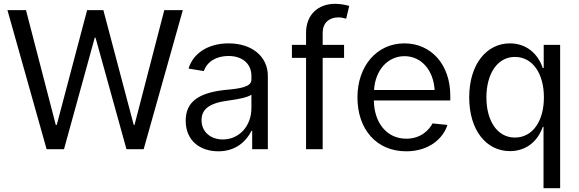

<svg xmlns="http://www.w3.org/2000/svg" viewBox="-20 -781 3031 1005"><path d="M224 0H315L476 -584H480L642 0H732L937 -728H840L684 -127H680L521 -728H436L277 -127H272L116 -728H19Z M1123 11C1203 11 1263 -30 1296 -96H1300V0H1382V-384C1382 -484 1300 -554 1177 -554C1067 -554 990 -500 967 -422L1047 -409C1064 -459 1113 -488 1176 -488C1249 -488 1296 -447 1296 -384V-364C1296 -326 1238 -317 1156 -310C1012 -294 952 -243 952 -149C952 -44 1028 11 1123 11ZM1035 -152C1035 -208 1073 -242 1178 -255C1228 -262 1272 -270 1296 -285V-216C1296 -118 1229 -51 1147 -51C1083 -51 1035 -90 1035 -152Z M1582 -609V-546H1508V-478H1582V0H1669V-478H1781V-546H1669V-610C1669 -660 1702 -690 1751 -690C1765 -690 1780 -687 1792 -683L1808 -750C1791 -755 1763 -761 1734 -761C1647 -761 1582 -706 1582 -609Z M2106 11C2227 11 2300 -57 2322 -127L2244 -135C2227 -102 2184 -55 2107 -55C2001 -55 1938 -143 1937 -255H2337V-280C2337 -444 2236 -554 2097 -554C1952 -554 1851 -435 1851 -271C1851 -105 1950 11 2106 11ZM1938 -310C1944 -414 2010 -487 2097 -487C2187 -487 2249 -412 2255 -310Z M2912 204V-546H2826V-425H2821C2796 -500 2735 -554 2649 -554C2528 -554 2436 -446 2436 -271C2436 -100 2525 10 2649 10C2735 10 2795 -42 2821 -117H2825V204ZM2526 -271C2526 -394 2583 -483 2675 -483C2769 -483 2827 -395 2827 -271C2827 -150 2770 -61 2675 -61C2582 -61 2526 -150 2526 -271Z"/></svg>

Font: Wafeq
Style: Regular
Weight: 400
Designer: Rasmus Andersson & Azza Alameddine
Foundry: Google & TypeTogether
Version: Version 3.000;FEAKit 1.0